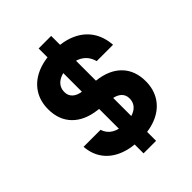

<svg xmlns="http://www.w3.org/2000/svg" viewBox="-272 -1047 1294 1294"><g transform="rotate(-45 375.0 -400.0)"><path d="M385.3 -128.8Q450.8 -128.8 487.3 -155.4Q523.7 -182.1 523.7 -229.3Q523.7 -263.5 499.4 -285.1Q475.2 -306.7 429.9 -311.7L316.1 -325Q204.8 -338.3 144.2 -400.8Q83.5 -463.2 83.5 -564.8Q83.5 -642.1 120.5 -699.4Q157.5 -756.7 225.8 -787.6Q294.1 -818.6 386.7 -818.6Q479.5 -818.6 548.2 -788.3Q616.8 -758 655.8 -700.7Q694.7 -643.4 700.4 -562.9H544.4Q530.7 -615.3 490.2 -643.3Q449.8 -671.2 386.7 -671.2Q318.5 -671.2 280.7 -644.1Q242.9 -616.9 242.9 -568.7Q242.9 -534.5 267.1 -512.9Q291.4 -491.3 336.6 -486.3L450.5 -473Q562.1 -460 622.6 -397.4Q683 -334.8 683 -233.2Q683 -156.9 646.7 -99.8Q610.4 -42.7 543 -12Q475.5 18.6 385.3 18.6Q293.4 18.6 225.1 -9.2Q156.8 -37 118 -90Q79.2 -142.9 73.5 -217.1H235.5Q249.2 -173.7 287.3 -151.2Q325.5 -128.8 385.3 -128.8ZM328.2 -900H447.7V100H328.2Z"/></g></svg>

Font: Martian Mono Custom sWd Rg
Style: Regular
Weight: 400
Width: 6
Monospace: yes
Designer: Alex Havermale
Foundry: Evil Martians
Version: Version 1.000